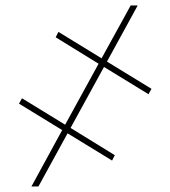

<svg xmlns="http://www.w3.org/2000/svg" viewBox="-20 -675 616 695"><path d="M356.4 -432.6 235.4 -211.9 395.5 -113.3 385.7 -93.8 224.6 -192.4 119.1 0H93.8L205.1 -204.1L48.8 -299.8L59.6 -319.3L215.8 -223.6L336.9 -444.3L181.6 -540L191.4 -559.6L347.7 -463.9L453.1 -655.3H478.5L367.2 -452.1L528.3 -353.5L517.6 -334Z"/></svg>

Font: Inter 18pt Thin
Style: Regular
Weight: 250
Designer: Rasmus Andersson
Foundry: rsms
Version: Version 4.001;git-66647c0bb